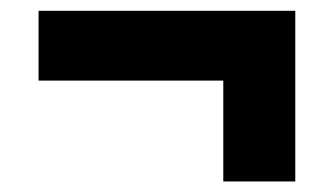

<svg xmlns="http://www.w3.org/2000/svg" viewBox="-20 -481 618 356"><path d="M394 -144.5Q394 -196 394 -244Q394 -292 394 -334.5V-423.5L505 -331.5Q459.5 -331.5 417.2 -331.5Q375 -331.5 337.5 -331.5H241Q199 -331.5 151 -331.5Q103 -331.5 51.5 -331.5V-461Q103 -461 151 -461Q199 -461 241 -461H337.5Q380 -461 428 -461Q476 -461 527.5 -461V-334.5Q527.5 -292 527.5 -244Q527.5 -196 527.5 -144.5Z"/></svg>

Font: Commissioner Thin
Style: Bold
Weight: 700
Version: Version 1.001;gftools[0.9.23]